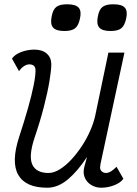

<svg xmlns="http://www.w3.org/2000/svg" viewBox="-20 -864 640 898"><path d="M69 -531 36 -590Q50 -610 80 -621Q110 -632 140 -632Q177 -632 198 -614Q219 -596 220 -565Q220 -537 211.5 -485.5Q203 -434 185.5 -365.5Q168 -297 141 -218Q113 -132 131.5 -93.5Q150 -55 207 -55Q232 -55 259.5 -72Q287 -89 313.5 -117.5Q340 -146 363 -181Q386 -216 402.5 -254Q419 -292 426 -326L487 -618H562L450 -97Q450 -93 449 -88Q448 -83 448 -79Q449 -68 457 -61.5Q465 -55 476 -55Q486 -55 497.5 -61.5Q509 -68 525 -84L557 -28Q544 -9 514 2.5Q484 14 453 14Q428 14 406.5 1Q385 -12 376 -34.5Q367 -57 375 -86L387 -130Q344 -64 297.5 -25Q251 14 201 14Q100 14 65.5 -46Q31 -106 70 -225Q93 -295 110.5 -356.5Q128 -418 137.5 -465.5Q147 -513 146 -539Q145 -551 137.5 -557Q130 -563 117 -563Q105 -563 92 -554.5Q79 -546 69 -531ZM497 -719Q458 -719 444 -735.5Q430 -752 438 -789Q444 -820 460 -832Q476 -844 510 -844Q550 -844 564 -828Q578 -812 570 -777Q563 -744 547 -731.5Q531 -719 497 -719ZM281 -719Q242 -719 228 -735.5Q214 -752 222 -789Q228 -820 244 -832Q260 -844 294 -844Q334 -844 348 -828Q362 -812 354 -777Q347 -744 331 -731.5Q315 -719 281 -719Z"/></svg>

Font: Victor Mono
Style: Italic
Weight: 400
Italic angle: -12°
Monospace: yes
Designer: Rune Bjørnerås
Version: Version 1.561;gftools[0.9.30]